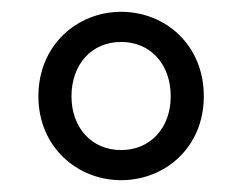

<svg xmlns="http://www.w3.org/2000/svg" viewBox="-20 -785 410 325"><path d="M185 -480C260 -480 325 -536 325 -622C325 -709 260 -765 185 -765C111 -765 45 -709 45 -622C45 -536 111 -480 185 -480ZM185 -531C135 -531 101 -569 101 -622C101 -676 135 -714 185 -714C235 -714 269 -676 269 -622C269 -569 235 -531 185 -531Z"/></svg>

Font: Source Han Sans TC
Style: Regular
Weight: 400
Designer: Ryoko NISHIZUKA 西塚涼子 (kana, bopomofo & ideographs); Paul D. Hunt (Latin, Greek & Cyrillic); Sandoll Communications 산돌커뮤니
Foundry: Adobe
Version: Version 2.002;hotconv 1.0.116;makeotfexe 2.5.65601